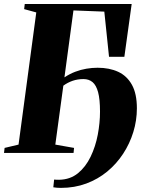

<svg xmlns="http://www.w3.org/2000/svg" viewBox="-33 -763 740 958"><path d="M333.5 -711 288.5 -377Q315 -394.5 342.5 -405Q370 -415.5 398.2 -420.2Q426.5 -425 454 -425Q512.5 -425 556.5 -404.8Q600.5 -384.5 625.2 -340Q650 -295.5 650 -222.5Q650 -162 632.2 -104.2Q614.5 -46.5 581.5 4Q548.5 54.5 502.2 92.8Q456 131 397.5 152.8Q339 174.5 271 174.5Q262 174.5 251.8 173.8Q241.5 173 233 171.5L237 133Q243 133.5 249.5 133.8Q256 134 262 134Q317 133 355.8 101.5Q394.5 70 419 19.2Q443.5 -31.5 454.8 -90.8Q466 -150 466 -206Q466 -267.5 456.5 -302.8Q447 -338 428.8 -353.2Q410.5 -368.5 383.5 -368.5Q354.5 -368.5 329.2 -359.8Q304 -351 283 -335.5L243 -41.5L336.5 -25L334 0H-13L-10 -25L59.5 -41.5L148 -701L87.5 -717.5L90.5 -743H624L587.5 -479.5H511L487.5 -705Z"/></svg>

Font: Merriweather 120pt Black
Style: Italic
Weight: 900
Italic angle: -7.8°
Version: Version 2.101